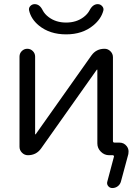

<svg xmlns="http://www.w3.org/2000/svg" viewBox="-20 -780 676 937"><path d="M387.7 -696.3Q407.2 -710.9 417 -729.5Q432.6 -759.8 457 -759.8Q469.7 -759.8 478.5 -750Q487.3 -740.2 484.4 -728.5Q473.6 -687.5 435.5 -656.2Q382.8 -612.3 302.7 -612.3Q222.7 -612.3 169.9 -655.3Q131.8 -686.5 122.1 -728.5Q119.1 -741.2 127.9 -750.5Q136.7 -759.8 149.4 -759.8Q173.8 -759.8 188.5 -729.5Q198.2 -710.9 217.8 -696.3Q252.9 -669.9 302.7 -669.9Q352.5 -669.9 387.7 -696.3ZM151.4 -503.9V-125Q151.4 -124 152.3 -124Q153.3 -124 154.3 -125L425.8 -508.8Q449.2 -542 490.2 -542Q506.8 -542 519 -529.8Q531.2 -517.6 531.2 -501V-91.8Q531.2 -84 539.1 -84H563.5Q585 -84 598.6 -66.4Q607.4 -54.7 607.4 -41Q607.4 -34.2 606.4 -28.3L570.3 105.5Q566.4 120.1 554.7 128.9Q543 137.7 528.3 137.7Q515.6 137.7 507.8 127.9Q500 118.2 503.9 105.5L536.1 -15.6Q537.1 -17.6 535.2 -20Q533.2 -22.5 531.2 -22.5H512.7Q489.3 -22.5 472.2 -39.6Q455.1 -56.6 455.1 -80.1V-439.5Q455.1 -440.4 454.1 -440.4Q453.1 -440.4 452.1 -439.5L180.7 -55.7Q157.2 -22.5 116.2 -22.5Q99.6 -22.5 87.4 -34.7Q75.2 -46.9 75.2 -63.5V-503.9Q75.2 -519.5 86.4 -530.8Q97.7 -542 113.3 -542Q128.9 -542 140.1 -530.8Q151.4 -519.5 151.4 -503.9Z"/></svg>

Font: Gen Jyuu Gothic Normal
Style: Regular
Weight: 300
Designer: [Source Han Sans]
Ryoko NISHIZUKA  (kana & ideographs); Paul D. Hunt (Latin, Greek & Cyrillic); Wenlong ZHANG  (bopomofo
Version: Version 1.002.20150607